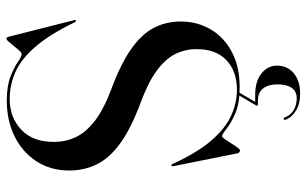

<svg xmlns="http://www.w3.org/2000/svg" viewBox="-197 -554 948 594"><g transform="rotate(-90 277.0 -257.0)"><path d="M282 3.5H291L257 61.5L255 58.5Q261 58.5 266 58.5Q271 58.5 280 58.5Q323 58.5 347 78Q371 97.5 371 126Q371 157.5 347.8 177.5Q324.5 197.5 284.5 197.5Q252.5 197.5 231.5 184.5Q210.5 171.5 203.5 152.5Q203 150.5 203.5 149Q204 147.5 205 147Q207 146 208.5 147Q210 148 211 150.5Q218 169 234.2 178Q250.5 187 269 187Q313 187 313 126Q313 99.5 300.5 83.2Q288 67 263 67H251.5Q248 67 247.2 65Q246.5 63 248.5 60ZM303.5 10.5Q254.5 10.5 223.5 -3Q192.5 -16.5 175.5 -30.2Q158.5 -44 152 -44Q149.5 -44 143.5 -35.5Q137.5 -27 130.8 -16Q124 -5 118 3.2Q112 11.5 108.5 11.5Q106 11.5 103.8 9.8Q101.5 8 100 5L60 -194Q60 -196.5 60 -198Q60 -199.5 61 -200.5Q62.5 -201.5 64 -200.5Q65.5 -199.5 66.5 -197.5Q101.5 -121 139 -77.5Q176.5 -34 216 -16Q255.5 2 296 2Q353.5 2 387.8 -30.5Q422 -63 422 -122.5Q422 -158 406.8 -188.8Q391.5 -219.5 354.8 -246.5Q318 -273.5 253.5 -297Q177.5 -325.5 132 -358Q86.5 -390.5 66.5 -429.8Q46.5 -469 46.5 -517Q46.5 -574.5 74.8 -618Q103 -661.5 152 -685.8Q201 -710 262.5 -710Q308 -710 337.2 -698.5Q366.5 -687 382.8 -675.5Q399 -664 406.5 -664Q411.5 -664 421.5 -675.8Q431.5 -687.5 440.8 -699.2Q450 -711 454 -711Q456 -711 457.5 -710Q459 -709 460 -705.5L511.5 -502.5Q512 -500.5 512 -498.8Q512 -497 511 -496Q510 -495.5 508.2 -496.5Q506.5 -497.5 505.5 -499Q468 -576.5 430.2 -620.5Q392.5 -664.5 352.2 -682.8Q312 -701 268 -701Q210.5 -701 172.8 -665.2Q135 -629.5 135 -565Q135 -528 149.8 -496.5Q164.5 -465 200.2 -437.5Q236 -410 298.5 -386.5Q378 -357 423.8 -324.2Q469.5 -291.5 488.5 -254Q507.5 -216.5 507.5 -172Q507.5 -121 483.2 -79.5Q459 -38 413.5 -13.8Q368 10.5 303.5 10.5Z"/></g></svg>

Font: Fraunces 120pt
Style: Regular
Weight: 400
Version: Version 1.000;[b76b70a41]